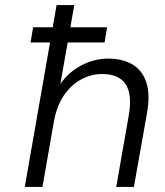

<svg xmlns="http://www.w3.org/2000/svg" viewBox="-20 -740 652 760"><path d="M101 -572 111 -632H404L394 -572ZM78 0 204 -720H274L219 -408Q252 -455 302.5 -481.5Q353 -508 408 -508Q465 -508 504 -485Q543 -462 559 -414.5Q575 -367 562 -293L510 0H440L490 -285Q504 -367 477 -407Q450 -447 385 -447Q340 -447 300 -425Q260 -403 232 -361Q204 -319 193 -257L148 0Z"/></svg>

Font: DM Sans 24pt Light
Style: Italic
Weight: 300
Italic angle: -10°
Designer: Colophon Foundry, Jonny Pinhorn
Foundry: Colophon Foundry
Version: Version 4.004;gftools[0.9.30]